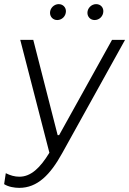

<svg xmlns="http://www.w3.org/2000/svg" viewBox="-35 -713 625 929"><path d="M58 196C146 196 208 133 266 28L570 -520H507L251 -59H244L126 -520H63L204 26C159 100 114 142 59 142C36 142 15 136 -7 125L-15 178C5 191 35 196 58 196ZM242 -616C264 -616 284 -634 284 -659C284 -677 270 -693 249 -693C227 -693 207 -674 207 -651C207 -632 221 -616 242 -616ZM423 -616C445 -616 465 -634 465 -659C465 -677 452 -693 430 -693C408 -693 388 -674 388 -651C388 -632 402 -616 423 -616Z"/></svg>

Font: Fixel Display 20240404 Light
Style: Italic
Weight: 300
Italic angle: -10°
Designer: AlfaBravo + MacPaw
Foundry: Kyrylo Tkachov, Marchela Mozhyna, Serhii Makarenko, Maria Weinstein, Zakhar Kryvoshyya
Version: Version 1.211;Glyphs 3.2 (3225)